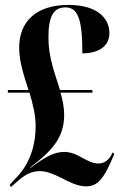

<svg xmlns="http://www.w3.org/2000/svg" viewBox="-20 -744 501 781"><path d="M330 14C378 14 403 -16 445 -118L438 -124C423 -89 401 -79 380 -79C356 -79 336 -91 315 -102C294 -114 270 -126 241 -126C199 -126 161 -104 104 -61L103 -63C182 -124 241 -177 241 -276C241 -308 235 -337 226 -367H356V-378H224C203 -447 177 -508 177 -592C177 -676 197 -714 246 -714C298 -714 315 -664 315 -527C380 -527 425 -555 425 -609C425 -670 376 -724 258 -724C130 -724 58 -659 58 -550C58 -493 77 -437 96 -378H12V-367H100C113 -323 125 -277 125 -231C125 -160 105 -81 46 -21L20 7L24 17L60 -14C87 -37 113 -48 142 -48C171 -48 199 -35 226 -22C260 -5 294 14 330 14Z"/></svg>

Font: Noto Serif Display Condensed Extra
Style: Regular
Weight: 800
Width: 3
Designer: Monotype Design Team
Foundry: Monotype Imaging Inc.
Version: Version 1.900